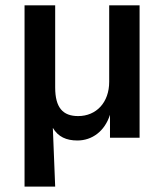

<svg xmlns="http://www.w3.org/2000/svg" viewBox="-20 -518 617 722"><path d="M187.5 183.6 178.7 -37.1C198.7 -3.4 229.5 10.3 271 10.3C326.7 10.3 374 -24.9 393.6 -86.4V0H504.9V-498H390.6V-210.4C390.6 -132.3 341.8 -81.5 273.9 -81.5C216.3 -81.5 187.5 -113.3 187.5 -189V-498H72.3V183.6Z"/></svg>

Font: Winston Medium
Style: Regular
Weight: 500
Designer: Vernon Adams, Kim Jin-seong, David Berlow, Cristiano Sobral
Foundry: The Winston Project Authors
Version: Version 3.004